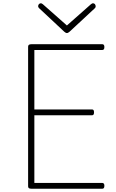

<svg xmlns="http://www.w3.org/2000/svg" viewBox="-20 -1148 705 1168"><path d="M170 0Q160 0 155.5 -3.5Q151 -7 151 -15V-864Q151 -872 156 -875.5Q161 -879 171 -879H603Q608 -879 611.5 -875Q615 -871 615 -862Q615 -852 611.5 -848Q608 -844 603 -844H189V-482H541Q546 -482 549 -478Q552 -474 552 -465Q552 -455 549 -451Q546 -447 541 -447H189V-35H603Q608 -35 611.5 -31Q615 -27 615 -18Q615 -8 611.5 -4Q608 0 603 0ZM546 -1128Q553 -1128 557.5 -1122.5Q562 -1117 562 -1109Q562 -1106 561 -1103.5Q560 -1101 557 -1098L403 -955Q398 -951 394.5 -949Q391 -947 387 -947Q383 -947 379.5 -949Q376 -951 371 -955L217 -1099Q214 -1102 213 -1105Q212 -1108 212 -1110Q212 -1118 217 -1123Q222 -1128 228 -1128Q232 -1128 235 -1126Q238 -1124 241 -1122L387 -993L533 -1122Q536 -1124 539 -1126Q542 -1128 546 -1128Z"/></svg>

Font: Playwrite HR Lijeva Thin
Style: Regular
Weight: 250
Designer: Veronika Burian, José Scaglione
Foundry: TypeTogether
Version: Version 1.002